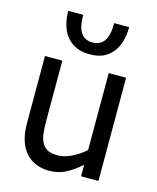

<svg xmlns="http://www.w3.org/2000/svg" viewBox="-120 -882 799 980"><g transform="rotate(15 279.0 -392.0)"><path d="M439.5 -798.8Q439.5 -756.8 429.2 -722.4Q418.9 -688 399.9 -664.6Q377.4 -637.7 349.4 -625.2Q321.3 -612.8 278.8 -612.8Q200.7 -612.8 158.2 -664.6Q138.2 -689 127.9 -723.1Q117.7 -757.3 117.7 -798.8H196.8Q196.8 -733.9 217 -704.3Q237.3 -674.8 278.8 -674.8Q318.8 -674.8 339.6 -704.3Q360.4 -733.9 360.4 -798.8ZM491.2 0H399.4V-60.5Q354.5 -21.5 316.7 -3.2Q278.8 15.1 233.9 15.1Q197.3 15.1 166 2.9Q134.8 -9.3 111.8 -33.7Q62.5 -86.9 62.5 -191.4V-545.4H154.3V-234.9Q154.3 -187.5 157.7 -160.4Q161.1 -133.3 171.9 -112.8Q183.6 -91.3 202.9 -81.8Q222.2 -72.3 257.8 -72.3Q290 -72.3 327.9 -90.6Q365.7 -108.9 399.4 -138.2V-545.4H491.2Z"/></g></svg>

Font: SG Kara Bold
Style: Regular
Weight: 400
Designer: Damoon Khanjanzadeh
Version: Version 1.000